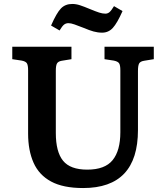

<svg xmlns="http://www.w3.org/2000/svg" viewBox="-20 -936 836 970"><path d="M400 14Q299 14 238 -19Q177 -52 149.5 -114Q122 -176 122 -261V-581Q122 -606 116 -616Q110 -626 89 -630L42 -637V-700H341V-637L292 -629Q274 -626 268 -615.5Q262 -605 262 -579V-264Q262 -169 298.5 -124Q335 -79 421 -79Q510 -79 549 -127Q588 -175 588 -268V-581Q588 -607 581.5 -616.5Q575 -626 554 -630L508 -637V-700H757V-637L708 -629Q689 -626 683 -615.5Q677 -605 677 -577V-279Q677 14 400 14ZM496 -771Q474 -771 452.5 -777Q431 -783 403 -795Q375 -806 356.5 -812.5Q338 -819 326 -819Q313 -819 303.5 -811.5Q294 -804 281 -782L238 -807Q266 -871 288 -893.5Q310 -916 345 -916Q364 -916 384 -909.5Q404 -903 435 -890Q464 -878 481 -872.5Q498 -867 512 -867Q524 -867 533 -874.5Q542 -882 556 -905L599 -880Q572 -819 550 -795Q528 -771 496 -771Z"/></svg>

Font: Literata SemiBold
Style: Regular
Weight: 600
Designer: Latin by Veronika Burian and Jose Scaglione. Greek by Irene Vlachou. Cyrillic by Vera Evstafieva.
Foundry: TypeTogether
Version: Version 3.103; ttfautohint (v1.8.4.7-5d5b);gftools[0.9.29]